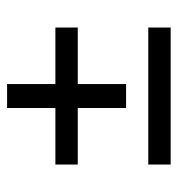

<svg xmlns="http://www.w3.org/2000/svg" viewBox="1 -588 514 556"><g transform="rotate(-90 258.0 -310.0)"><path d="M59.5 -72.8V-137.6H456.3V-72.8ZM292.6 -201.9H223.2V-546.5H292.6ZM59.5 -341.8V-406.6H456.3V-341.8Z"/></g></svg>

Font: Anek Gujarati Medium
Style: Regular
Weight: 500
Designer: Mrunmayee Ghaisas (Gujarati), Yesha Goshar (Latin)
Foundry: Ek Type
Version: Version 1.003